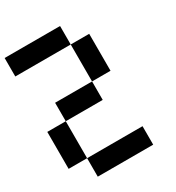

<svg xmlns="http://www.w3.org/2000/svg" viewBox="-204 -1000 1033 1125"><g transform="rotate(-30 312.5 -437.5)"><path d="M0 -125V-375H125V-125ZM0 -750V-875H375V-750ZM125 -125H500V0H125ZM125 -375V-500H375V-375ZM375 -500V-750H500V-500Z"/></g></svg>

Font: Galmuri7 Regular
Style: Regular
Weight: 400
Designer: Lee Minseo (quiple)
Version: Version 2.399;hotconv 1.1.1;makeotfexe 2.6.0 DEVELOPMENT